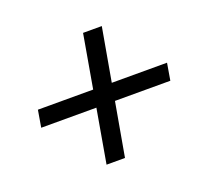

<svg xmlns="http://www.w3.org/2000/svg" viewBox="-84 -603 668 626"><g transform="rotate(-20 250.0 -290.0)"><path d="M186 -75 261 -505H326L250 -75ZM27 -261 37 -320H485L475 -261Z"/></g></svg>

Font: DM Sans 11pt Light
Style: Italic
Weight: 300
Italic angle: -10°
Version: Version 4.004;gftools[0.9.30]